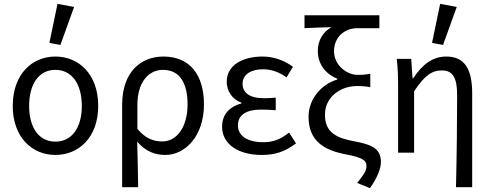

<svg xmlns="http://www.w3.org/2000/svg" viewBox="-20 -791 2542 995"><path d="M278 -771 236 -569 293 -558 364 -755ZM46 -242C46 -80 146 12 267 12C389 12 489 -80 489 -242C489 -406 389 -498 267 -498C146 -498 46 -406 46 -242ZM404 -242C404 -130 353 -57 267 -57C181 -57 131 -130 131 -242C131 -355 181 -429 267 -429C353 -429 404 -355 404 -242Z M613 -248V179H696C695 93 693 30 691 -57C735 -5 785 12 837 12C939 12 1037 -85 1037 -250C1037 -404 963 -498 827 -498C709 -498 613 -417 613 -248ZM952 -250C952 -130 894 -58 822 -58C781 -58 737 -69 692 -123V-247C692 -369 753 -429 824 -429C914 -429 952 -357 952 -250Z M1131 -134C1131 -43 1216 12 1336 12C1404 12 1454 -3 1514 -48L1478 -104C1432 -67 1392 -54 1345 -54C1262 -54 1213 -87 1213 -141C1213 -194 1254 -223 1333 -223C1357 -223 1380 -222 1409 -220V-285C1384 -283 1367 -282 1348 -282C1270 -282 1237 -313 1237 -357C1237 -407 1284 -432 1343 -432C1388 -432 1427 -417 1465 -390L1498 -445C1453 -478 1399 -498 1341 -498C1241 -498 1155 -456 1155 -367C1155 -322 1181 -277 1231 -259V-255C1176 -240 1131 -204 1131 -134Z M1831 157 1897 184C1937 129 1954 79 1954 50C1954 -16 1916 -40 1820 -58C1731 -74 1664 -100 1664 -196C1664 -290 1746 -345 1829 -345C1855 -345 1873 -344 1899 -339V-409C1873 -404 1860 -403 1834 -403C1775 -403 1711 -455 1711 -525C1711 -601 1768 -645 1832 -645H1946V-712H1558V-645C1619 -648 1646 -649 1698 -650C1654 -626 1627 -582 1627 -527C1627 -457 1669 -407 1728 -383V-379C1648 -355 1579 -281 1579 -185C1579 -57 1665 -12 1768 8C1857 25 1879 39 1879 69C1879 96 1865 114 1831 157Z M2261 -771 2219 -569 2276 -558 2347 -755ZM2349 -297C2349 -157 2347 20 2343 179H2427V-308C2427 -432 2388 -498 2294 -498C2223 -498 2171 -460 2121 -385H2118L2111 -486H2036C2042 -435 2043 -391 2043 -353V0H2126V-318C2180 -399 2217 -426 2270 -426C2327 -426 2349 -388 2349 -297Z"/></svg>

Font: Cambridge Sans
Style: Regular
Weight: 400
Version: Version 2.020;PS 002.020;hotconv 1.0.88;makeotf.lib2.5.64775